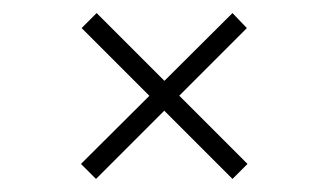

<svg xmlns="http://www.w3.org/2000/svg" viewBox="-20 -454 490 294"><path d="M104 -203 336 -434 358 -411 127 -180ZM336 -180 105 -411 128 -434 359 -203Z"/></svg>

Font: League Mono Thin Condensed
Style: Regular
Weight: 100
Width: 1
Designer: Tyler Finck
Foundry: The League of Moveable Type / Tyler Finck
Version: Version 2.300;RELEASE